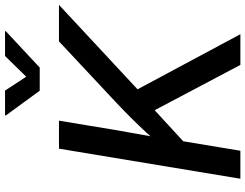

<svg xmlns="http://www.w3.org/2000/svg" viewBox="-127 -857 984 770"><g transform="rotate(-90 365.0 -472.0)"><path d="M144 -192.9 157.7 -308.6Q188 -343.8 217 -375.5Q246.1 -407.2 276.9 -438Q307.6 -468.8 341.8 -501L584 -727.5H730.5L364.7 -387.2L356.9 -388.7ZM33.2 0 153.8 -727.5H266.1L227.5 -494.6L197.8 -328.6L190.9 -274.4L145.5 0ZM489.7 0 301.3 -356.4 376 -441.9 612.8 0ZM386.7 -943.8 442.4 -858.9 525.4 -943.8H625L624.5 -940.4L479 -804.7H386.2L287.1 -940.4L287.6 -943.8Z"/></g></svg>

Font: Inter 17pt Medium
Style: Italic
Weight: 500
Italic angle: -9.3988°
Version: Version 4.001;git-66647c0bb